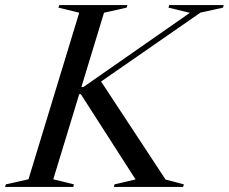

<svg xmlns="http://www.w3.org/2000/svg" viewBox="-59 -735 900 755"><path d="M592 -29 664 -10 661 0H388.5L391.5 -10L474 -29.5L259 -364.5H252.5L150.5 -30L231.5 -10L229 0H-39L-36 -10L53 -30L252.5 -685L171 -705L174 -715H442L439 -705L350 -685L261 -392.5H268.5L687.5 -684.5L603.5 -705L606.5 -715H820.5L818 -705L729.5 -685.5L338.5 -414.5Z"/></svg>

Font: Newsreader 72pt
Style: Italic
Weight: 400
Italic angle: -17°
Designer: Hugues Gentile
Foundry: Production Type
Version: Version 1.003; ttfautohint (v1.8.3)